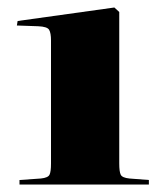

<svg xmlns="http://www.w3.org/2000/svg" viewBox="-20 -866 430 512"><path d="M32 -374V-386L89 -390Q108 -392 112 -400Q116 -408 116 -430V-758Q116 -778 111 -786.5Q106 -795 82 -796L25 -798L27 -810L285 -846L298 -834V-430Q298 -408 302 -400Q306 -392 325 -390L377 -386V-374Z"/></svg>

Font: Display Black
Style: Regular
Weight: 900
Designer: Latin by Veronika Burian and Jose Scaglione. Greek by Irene Vlachou. Cyrillic by Vera Evstafieva.
Foundry: TypeTogether
Version: Version 3.002